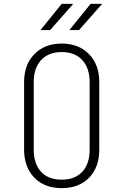

<svg xmlns="http://www.w3.org/2000/svg" viewBox="-20 -966 640 996"><path d="M105 -190V-540Q105 -631 158.5 -685.5Q212 -740 300 -740Q388 -740 441.5 -685.5Q495 -631 495 -540V-190Q495 -98 442 -44Q389 10 300 10Q211 10 158 -44.5Q105 -99 105 -190ZM445 -190V-540Q445 -613 406.5 -654.5Q368 -696 300 -696Q232 -696 193.5 -654.5Q155 -613 155 -540V-190Q155 -116 193 -75Q231 -34 300 -34Q369 -34 407 -75Q445 -116 445 -190ZM240 -810H190L300 -946H360ZM390 -810H340L450 -946H510Z"/></svg>

Font: JetBrains Mono Extra Light
Style: Regular
Weight: 200
Monospace: yes
Designer: Philipp Nurullin, Konstantin Bulenkov
Foundry: JetBrains
Version: 2.002